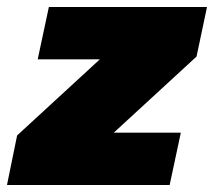

<svg xmlns="http://www.w3.org/2000/svg" viewBox="-39 -530 613 550"><path d="M-19 0 10 -142 247 -360H69L101 -510H554L524 -368L287 -150H479L447 0Z"/></svg>

Font: Saira Thin Black
Style: Italic
Weight: 900
Italic angle: -12°
Version: Version 1.101